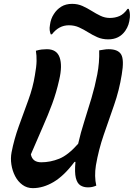

<svg xmlns="http://www.w3.org/2000/svg" viewBox="-20 -962 693 995"><path d="M150 13Q120 13 96.5 -4Q73 -21 58.5 -49Q44 -77 39 -109.5Q34 -142 40 -173Q53 -240 77.5 -308Q102 -376 126.5 -442.5Q151 -509 161 -573Q169 -617 169.5 -646Q170 -675 166 -699Q183 -704 196.5 -705.5Q210 -707 223 -707Q274 -707 289 -664.5Q304 -622 287 -549Q272 -482 250.5 -424Q229 -366 201.5 -304Q174 -242 140 -162Q148 -121 194 -121Q241 -121 287 -139.5Q333 -158 385 -217Q398 -274 417 -333.5Q436 -393 454 -453.5Q472 -514 484 -576Q496 -638 494 -701Q509 -703 519.5 -705Q530 -707 543 -707Q592 -707 608 -679.5Q624 -652 611 -576Q598 -494 571 -417Q544 -340 517.5 -263Q491 -186 477 -105Q468 -48 479 0Q467 5 457 7Q447 9 436 9Q413 9 396.5 -1.5Q380 -12 373 -40Q366 -68 371 -123H366Q312 -51 258 -19Q204 13 150 13ZM549 -869Q577 -869 599.5 -879Q622 -889 641 -916H647Q655 -898 653 -872Q651 -851 645.5 -834.5Q640 -818 629 -802Q598 -758 541 -758Q510 -758 485 -769Q460 -780 437 -794.5Q414 -809 390 -820Q366 -831 337 -831Q285 -831 249 -784H243Q239 -794 237.5 -805.5Q236 -817 239 -833Q241 -849 246 -863Q251 -877 259 -889Q274 -913 297.5 -927.5Q321 -942 354 -942Q383 -942 407.5 -931Q432 -920 455 -905.5Q478 -891 501 -880Q524 -869 549 -869Z"/></svg>

Font: Recursive Mn Csl St SmB
Style: Italic
Weight: 600
Italic angle: -15°
Monospace: yes
Version: Version 1.079;hotconv 1.0.112;makeotfexe 2.5.65598; ttfautoh